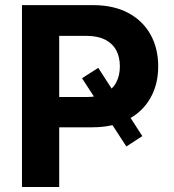

<svg xmlns="http://www.w3.org/2000/svg" viewBox="-20 -748 696 768"><path d="M373 -476.6 549.3 -203.6 485.4 -162.1 308.1 -435.1ZM67.9 0V-727.5H351.6Q434.6 -727.5 492.9 -696.3Q551.3 -665 582 -609.9Q612.8 -554.7 612.8 -482.4Q612.8 -410.6 581.5 -355.7Q550.3 -300.8 491.2 -269.8Q432.1 -238.8 348.6 -238.8H164.1V-359.9H326.7Q371.6 -359.9 401.1 -375.5Q430.7 -391.1 445.1 -418.7Q459.5 -446.3 459.5 -482.4Q459.5 -519.5 445.1 -546.6Q430.7 -573.7 400.9 -589.1Q371.1 -604.5 326.2 -604.5H216.8V0Z"/></svg>

Font: Inter 16pt
Style: Bold
Weight: 700
Version: Version 4.001;git-66647c0bb